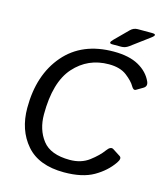

<svg xmlns="http://www.w3.org/2000/svg" viewBox="-128 -969 935 1081"><g transform="rotate(15 340.0 -429.0)"><path d="M423.8 -752Q396 -752 421.9 -777.8L497.6 -853.5Q515.6 -871.6 539.6 -871.6H622.1Q659.7 -871.6 625.5 -846.2L517.6 -766.1Q498 -752 475.6 -752ZM53.7 -283.2Q53.7 -476.1 156.5 -595.5Q259.3 -714.8 443.4 -714.8Q533.2 -714.8 588.9 -683.6Q644.5 -652.3 667.5 -600.6Q678.7 -574.7 656.2 -561.5L618.2 -539.1Q605 -531.2 592.8 -552.7Q578.1 -579.1 539.6 -608.9Q501 -638.7 435.1 -638.7Q313 -638.7 233.4 -549.3Q153.8 -460 153.8 -272Q153.8 -183.1 200.7 -122.3Q247.6 -61.5 359.9 -61.5Q426.3 -61.5 472.4 -96.4Q518.6 -131.3 543.9 -166.5Q564.5 -194.8 582 -183.6L626 -155.3Q642.1 -145 622.1 -116.2Q583.5 -60.1 518.1 -22.7Q452.6 14.6 346.7 14.6Q199.2 14.6 126.5 -69.6Q53.7 -153.8 53.7 -283.2Z"/></g></svg>

Font: Istok Web
Style: BoldItalic
Weight: 700
Italic angle: -13°
Designer: Andrey V. Panov
Foundry: Andrey V. Panov
Version: Version 1.0.2g